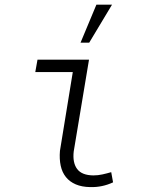

<svg xmlns="http://www.w3.org/2000/svg" viewBox="-20 -780 627 810"><path d="M138.2 -528.3H355.5L291 -141.1Q285.6 -93.8 305.4 -67.1Q325.2 -40.5 374 -40Q393.6 -40 412.1 -44.2Q430.7 -48.3 449.2 -53.7L457 -10.7Q411.1 10.7 360.8 9.3Q325.2 8.8 299.6 -2.2Q273.9 -13.2 258.1 -33Q242.2 -52.7 236.1 -80.8Q230 -108.9 232.9 -143.6L287.1 -476.1H128.9ZM386.7 -760.3H452.6L356.4 -600.1H319.8Z"/></svg>

Font: Roboto Mono Light
Style: Italic
Weight: 300
Designer: Google
Version: Version 2.000985; 2015; ttfautohint (v1.3)